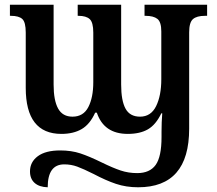

<svg xmlns="http://www.w3.org/2000/svg" viewBox="-20 -556 919 813"><path d="M107 170Q107 130 140 105.5Q173 81 235 81Q282 81 320 93.5Q358 106 411 132Q458 155 491 166Q524 177 561 177Q614 177 639 142.5Q664 108 664 24V2Q664 -39 667 -76H663Q640 -28 606.5 -8.5Q573 11 521 11Q420 11 390 -79H383Q361 -30 326 -9.5Q291 11 240 11Q89 11 89 -184V-418Q89 -462 74.5 -475.5Q60 -489 26 -489H22V-536H207V-198Q207 -131 226 -96.5Q245 -62 287 -62Q333 -62 354 -102.5Q375 -143 375 -208V-418Q375 -461 360 -475Q345 -489 312 -489H309V-536H493V-198Q493 -130 511.5 -96Q530 -62 573 -62Q619 -62 641 -106.5Q663 -151 663 -221V-423Q663 -463 646.5 -476Q630 -489 596 -489H592V-536H857V-489H848Q813 -489 797 -475Q781 -461 781 -419V-11Q781 237 565 237Q514 237 471 222.5Q428 208 377 181Q333 159 307 149.5Q281 140 252 140Q182 140 182 237Q146 236 126.5 218.5Q107 201 107 170Z"/></svg>

Font: Noto Serif NarrowSemiBold
Style: Regular
Weight: 600
Width: 4
Designer: Monotype Design Team
Foundry: Monotype Imaging Inc.
Version: Version 1.001